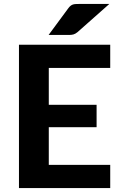

<svg xmlns="http://www.w3.org/2000/svg" viewBox="-20 -952 614 972"><path d="M227 -608V-421.5H469V-308H227V-117.5H538V0H76V-725.5H538V-608ZM533.5 -932 372 -789Q366.5 -784.5 361.5 -781.8Q356.5 -779 351.2 -777.5Q346 -776 339.8 -775.5Q333.5 -775 326 -775H226L326 -910.5Q331.5 -918 336.8 -922.2Q342 -926.5 348.2 -928.8Q354.5 -931 362.5 -931.5Q370.5 -932 381 -932Z"/></svg>

Font: Lato 2
Style: Regular
Weight: 800
Designer: Lukasz Dziedzic with Adam Twardoch and Botio Nikoltchev
Foundry: tyPoland Lukasz Dziedzic
Version: Version 2.015; 2015-08-06; http://www.latofonts.com/